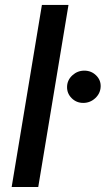

<svg xmlns="http://www.w3.org/2000/svg" viewBox="-20 -747 422 767"><path d="M253.6 -727.3 132.8 0H26.6L147.4 -727.3ZM312.5 -335.9Q285.2 -335.9 266.2 -354.9Q247.2 -373.9 247.9 -400.6Q248.6 -427.2 269 -446Q289.4 -464.8 316.8 -464.8Q344.5 -464.8 363.8 -446Q383.2 -427.2 382.1 -400.6Q381 -373.9 360.6 -354.9Q340.2 -335.9 312.5 -335.9Z"/></svg>

Font: Inter UI Medium
Style: Italic
Weight: 500
Italic angle: 9.39999°
Designer: Rasmus Andersson
Foundry: rsms
Version: 3.2;8d6f07862